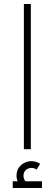

<svg xmlns="http://www.w3.org/2000/svg" viewBox="-20 -750 275 965"><path d="M100 0V-730H135V0ZM90 195Q77 180 70 164.5Q63 149 63 133Q63 111 73.5 94.5Q84 78 101.5 69Q119 60 138 60Q150 60 161 63.5Q172 67 182 73L164 102Q151 94 139 94Q121 94 109.5 105Q98 116 98 134Q98 153 116 172ZM44 195V161H191V195Z"/></svg>

Font: TitilliumWeb ExtraLight
Style: Regular
Weight: 400
Designer: Mohamed Gaber, Accademia di Belle Arti di Urbino and others
Foundry: Kief Type Foundry, Accademia di Belle Arti di Urbino and others
Version: Version 3.000; ttfautohint (v1.8.2)